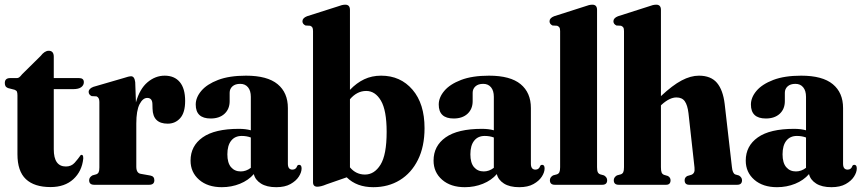

<svg xmlns="http://www.w3.org/2000/svg" viewBox="-21 -768 3584 798"><path d="M39.5 -395 12 -402Q4 -405.5 1.5 -410.8Q-1 -416 -1 -423Q-1 -443.5 21.5 -443.5H49.5Q54.5 -443.5 59 -446.8Q63.5 -450 71 -459.5L148 -535.5Q164.5 -557 181.5 -557Q202.5 -557 202.5 -532V-443.5H307.5Q327.5 -443.5 327.5 -426.5Q327.5 -414 316.8 -405.8Q306 -397.5 282.5 -397.5H202.5V-147.5Q202.5 -76 253 -76Q275.5 -76 289.5 -91.8Q303.5 -107.5 314.5 -123.5Q326 -128 325 -108.5Q319.5 -56 283.8 -23.2Q248 9.5 189 9.5Q121.5 9.5 86.5 -23.5Q51.5 -56.5 51.5 -127V-371.5Q51.5 -381.5 49.5 -386.8Q47.5 -392 39.5 -395Z M541 -426.5 544 -342.5Q559.5 -398.5 592 -426Q624.5 -453.5 663.5 -453.5Q704 -453.5 726.2 -427Q748.5 -400.5 748.5 -348.5Q748.5 -300 728 -277Q707.5 -254 676 -254Q614.5 -254 613 -316L612.5 -334Q612.5 -361 591 -361Q572.5 -361 559 -334.8Q545.5 -308.5 545.5 -254.5V-75.5Q545.5 -48.5 564 -45.5L603.5 -38.5Q620.5 -35.5 620.5 -19Q620.5 0 599 0H370.5Q349.5 0 349.5 -19Q349.5 -31 363 -39L379 -43.5Q386 -46 389 -52.2Q392 -58.5 392 -72V-344.5Q392 -363 380 -367.5L360 -368.5Q347.5 -374.5 347.5 -386Q347.5 -399.5 367 -407L492.5 -443.5Q514.5 -451 524 -451Q538 -451 541 -426.5Z M771 -100.5Q771 -161.5 821.2 -197Q871.5 -232.5 972 -232.5Q1000 -232.5 1021.5 -226.5V-365.5Q1021.5 -391 1009.8 -405.2Q998 -419.5 977.5 -419.5Q956.5 -419.5 945 -409Q933.5 -398.5 933.5 -382.5V-347.5Q933.5 -315 912.2 -295.2Q891 -275.5 854.5 -275.5Q792.5 -275.5 792.5 -333.5Q792.5 -363 815.8 -390.5Q839 -418 885.5 -435.8Q932 -453.5 1001.5 -453.5Q1090 -453.5 1132.8 -418.2Q1175.5 -383 1175.5 -319V-87.5Q1175.5 -63 1194.5 -63Q1209.5 -63 1214.5 -79Q1217 -83 1222 -83Q1232.5 -83 1232.5 -68Q1232.5 -52 1221 -34Q1209.5 -16 1186.2 -3Q1163 10 1127 10Q1087.5 10 1063.5 -5.2Q1039.5 -20.5 1034 -44.5Q1011.5 -18.5 976.2 -4.2Q941 10 901 10Q842 10 806.5 -21Q771 -52 771 -100.5ZM924 -126.5Q924 -91 939.2 -73.2Q954.5 -55.5 979.5 -55.5Q1002 -55.5 1021.5 -70.5V-196.5Q1004.5 -203 983.5 -203Q955.5 -203 939.8 -183.2Q924 -163.5 924 -126.5Z M1433.5 -727V-394.5Q1461 -423.5 1492.8 -438.5Q1524.5 -453.5 1563 -453.5Q1643.5 -453.5 1693.5 -395.2Q1743.5 -337 1743.5 -235.5Q1743.5 -159 1716.2 -104Q1689 -49 1641 -19.5Q1593 10 1530.5 10Q1461.5 10 1420 -31L1336.5 -2Q1323.5 3.5 1313.8 5.8Q1304 8 1298 8Q1280 8 1280 -10.5V-638.5Q1280 -649.5 1277.2 -654Q1274.5 -658.5 1268 -661L1249 -662Q1236 -668 1236 -679.5Q1236 -693 1255 -700.5L1379 -740Q1392.5 -745 1400 -746.8Q1407.5 -748.5 1414 -748.5Q1433.5 -748.5 1433.5 -727ZM1501 -390Q1463 -390 1433.5 -355.5V-72.5Q1458.5 -42.5 1496 -42.5Q1535 -42.5 1560.5 -83.5Q1586 -124.5 1586 -220Q1586 -309.5 1562.2 -349.8Q1538.5 -390 1501 -390Z M1781 -100.5Q1781 -161.5 1831.2 -197Q1881.5 -232.5 1982 -232.5Q2010 -232.5 2031.5 -226.5V-365.5Q2031.5 -391 2019.8 -405.2Q2008 -419.5 1987.5 -419.5Q1966.5 -419.5 1955 -409Q1943.5 -398.5 1943.5 -382.5V-347.5Q1943.5 -315 1922.2 -295.2Q1901 -275.5 1864.5 -275.5Q1802.5 -275.5 1802.5 -333.5Q1802.5 -363 1825.8 -390.5Q1849 -418 1895.5 -435.8Q1942 -453.5 2011.5 -453.5Q2100 -453.5 2142.8 -418.2Q2185.5 -383 2185.5 -319V-87.5Q2185.5 -63 2204.5 -63Q2219.5 -63 2224.5 -79Q2227 -83 2232 -83Q2242.5 -83 2242.5 -68Q2242.5 -52 2231 -34Q2219.5 -16 2196.2 -3Q2173 10 2137 10Q2097.5 10 2073.5 -5.2Q2049.5 -20.5 2044 -44.5Q2021.5 -18.5 1986.2 -4.2Q1951 10 1911 10Q1852 10 1816.5 -21Q1781 -52 1781 -100.5ZM1934 -126.5Q1934 -91 1949.2 -73.2Q1964.5 -55.5 1989.5 -55.5Q2012 -55.5 2031.5 -70.5V-196.5Q2014.5 -203 1993.5 -203Q1965.5 -203 1949.8 -183.2Q1934 -163.5 1934 -126.5Z M2460.5 -727V-73.5Q2460.5 -59 2463.5 -52.5Q2466.5 -46 2473.5 -43.5L2489.5 -39Q2502.5 -31 2502.5 -19Q2502.5 0 2482 0H2285Q2264.5 0 2264.5 -19Q2264.5 -31 2277.5 -39L2294 -43.5Q2301 -46 2304 -52.5Q2307 -59 2307 -73V-638.5Q2307 -649.5 2304 -654Q2301 -658.5 2294.5 -661L2275.5 -662Q2263 -668 2263 -679.5Q2263 -693 2282 -700.5L2405.5 -740Q2419.5 -745 2426.8 -746.8Q2434 -748.5 2441 -748.5Q2460.5 -748.5 2460.5 -727Z M2726 -727V-368.5Q2774 -413.5 2811.8 -433.5Q2849.5 -453.5 2884 -453.5Q2933.5 -453.5 2958.8 -423.8Q2984 -394 2991 -335.5L3021 -74Q3023.5 -47.5 3035 -43L3050.5 -38.5Q3063 -30.5 3063 -19Q3063 0 3043 0H2843.5Q2824.5 0 2824.5 -19Q2824.5 -30.5 2835.5 -36.5L2852.5 -41.5Q2860 -44.5 2863.5 -51.2Q2867 -58 2865.5 -72L2840.5 -297.5Q2836.5 -331 2825.2 -347Q2814 -363 2790.5 -363Q2762 -363 2729 -333L2726 -330V-73.5Q2726 -58 2728.8 -51.2Q2731.5 -44.5 2738.5 -41.5L2755 -36.5Q2766 -30 2766 -19Q2766 0 2747.5 0H2550.5Q2530 0 2530 -19Q2530 -31 2543 -39L2559.5 -43.5Q2566.5 -46 2569.5 -52.5Q2572.5 -59 2572.5 -73V-638.5Q2572.5 -649.5 2569.5 -654Q2566.5 -658.5 2560 -661L2541 -662Q2528.5 -668 2528.5 -679.5Q2528.5 -693 2547.5 -700.5L2671 -740Q2685 -745 2692.2 -746.8Q2699.5 -748.5 2706.5 -748.5Q2726 -748.5 2726 -727Z M3078.5 -100.5Q3078.5 -161.5 3128.8 -197Q3179 -232.5 3279.5 -232.5Q3307.5 -232.5 3329 -226.5V-365.5Q3329 -391 3317.2 -405.2Q3305.5 -419.5 3285 -419.5Q3264 -419.5 3252.5 -409Q3241 -398.5 3241 -382.5V-347.5Q3241 -315 3219.8 -295.2Q3198.5 -275.5 3162 -275.5Q3100 -275.5 3100 -333.5Q3100 -363 3123.2 -390.5Q3146.5 -418 3193 -435.8Q3239.5 -453.5 3309 -453.5Q3397.5 -453.5 3440.2 -418.2Q3483 -383 3483 -319V-87.5Q3483 -63 3502 -63Q3517 -63 3522 -79Q3524.5 -83 3529.5 -83Q3540 -83 3540 -68Q3540 -52 3528.5 -34Q3517 -16 3493.8 -3Q3470.5 10 3434.5 10Q3395 10 3371 -5.2Q3347 -20.5 3341.5 -44.5Q3319 -18.5 3283.8 -4.2Q3248.5 10 3208.5 10Q3149.5 10 3114 -21Q3078.5 -52 3078.5 -100.5ZM3231.5 -126.5Q3231.5 -91 3246.8 -73.2Q3262 -55.5 3287 -55.5Q3309.5 -55.5 3329 -70.5V-196.5Q3312 -203 3291 -203Q3263 -203 3247.2 -183.2Q3231.5 -163.5 3231.5 -126.5Z"/></svg>

Font: Fraunces 144pt S050
Style: Bold
Weight: 700
Version: Version 1.000; ttfautohint (v1.8.3)